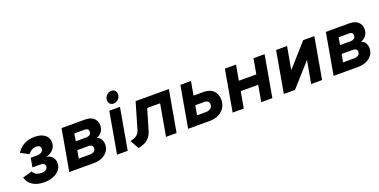

<svg xmlns="http://www.w3.org/2000/svg" viewBox="-20 -1469 4399 2231"><g transform="rotate(-20 2180.0 -353.5)"><path d="M255 12Q169 12 113 -23.5Q57 -59 41 -123.5L159 -156.5Q182 -101.5 259.5 -101.5Q296.5 -101.5 317.5 -115.5Q338.5 -129.5 338.5 -155Q338.5 -176.5 322.2 -187Q306 -197.5 273.5 -197.5H183L203 -309.5H278.5Q315 -309.5 337.5 -325.2Q360 -341 360 -366Q360 -386 345.8 -397.8Q331.5 -409.5 306.5 -409.5Q278 -409.5 250.5 -394.2Q223 -379 204.5 -353L105 -406Q138.5 -462.5 196 -492.8Q253.5 -523 326 -523Q405 -523 451 -488Q497 -453 497 -393Q497 -343 464.5 -306.8Q432 -270.5 376.5 -258Q423 -250 449 -220Q475 -190 475 -145.5Q475 -99.5 447 -63.8Q419 -28 369.2 -8Q319.5 12 255 12Z M567 0 657 -511H943.5Q996 -511 1028.5 -494Q1061 -477 1076 -449Q1091 -421 1091 -387.5Q1091 -345 1069.8 -313.5Q1048.5 -282 1002 -262.5Q1038.5 -251.5 1054 -222.2Q1069.5 -193 1069.5 -160Q1069.5 -112 1043.2 -76Q1017 -40 972.2 -20Q927.5 0 871 0ZM724 -109.5H862.5Q884.5 -109.5 900.2 -116.2Q916 -123 924.5 -135.2Q933 -147.5 933 -165Q933 -177.5 928 -187.2Q923 -197 910.8 -202.2Q898.5 -207.5 878 -207.5H741.5ZM760 -310.5H890Q918.5 -310.5 935 -324.5Q951.5 -338.5 951.5 -363Q951.5 -380.5 940.8 -391Q930 -401.5 905.5 -401.5H775Z M1157.5 0 1247.5 -511H1379.5L1289.5 0ZM1322.5 -571.5Q1297 -571.5 1279.8 -589Q1262.5 -606.5 1262.5 -633Q1262.5 -668 1288.2 -694Q1314 -720 1349 -720Q1375.5 -720 1392.2 -702.5Q1409 -685 1409 -658.5Q1409 -623.5 1383.2 -597.5Q1357.5 -571.5 1322.5 -571.5Z M1418.5 13 1358.5 -95.5Q1408.5 -105 1437.8 -126.5Q1467 -148 1478.5 -188L1573 -511H1984.5L1893.5 0H1763L1832 -390H1672L1598 -137.5Q1578.5 -70.5 1534 -34.8Q1489.5 1 1418.5 13Z M2036.5 0 2126.5 -511H2257.5L2227.5 -341H2349Q2431 -341 2473 -298Q2515 -255 2515 -186.5Q2515 -130 2487.5 -88Q2460 -46 2413 -23Q2366 0 2307 0ZM2187.5 -112H2296.5Q2330.5 -112 2354.5 -129.2Q2378.5 -146.5 2378.5 -176.5Q2378.5 -201 2363 -215Q2347.5 -229 2316.5 -229H2208Z M2587 0 2677 -511H2814.5L2781.5 -323.5H2997.5L3030.5 -511H3168L3078 0H2940.5L2976.5 -202.5H2760.5L2724.5 0Z M3220 0 3310 -511H3446L3395 -230L3645.5 -511H3783L3693 0H3557.5L3608.5 -280L3357.5 0Z M3835.5 0 3925.5 -511H4212Q4264.5 -511 4297 -494Q4329.5 -477 4344.5 -449Q4359.5 -421 4359.5 -387.5Q4359.5 -345 4338.2 -313.5Q4317 -282 4270.5 -262.5Q4307 -251.5 4322.5 -222.2Q4338 -193 4338 -160Q4338 -112 4311.8 -76Q4285.5 -40 4240.8 -20Q4196 0 4139.5 0ZM3992.5 -109.5H4131Q4153 -109.5 4168.8 -116.2Q4184.5 -123 4193 -135.2Q4201.5 -147.5 4201.5 -165Q4201.5 -177.5 4196.5 -187.2Q4191.5 -197 4179.2 -202.2Q4167 -207.5 4146.5 -207.5H4010ZM4028.5 -310.5H4158.5Q4187 -310.5 4203.5 -324.5Q4220 -338.5 4220 -363Q4220 -380.5 4209.2 -391Q4198.5 -401.5 4174 -401.5H4043.5Z"/></g></svg>

Font: Overpass ExtraBold
Style: Italic
Weight: 800
Italic angle: -10°
Designer: Delve Withrington, Dave Bailey, Thomas Jockin
Foundry: Delve Fonts LLC
Version: Version 4.000